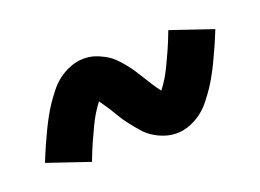

<svg xmlns="http://www.w3.org/2000/svg" viewBox="-51 -520 602 444"><g transform="rotate(-20 250.0 -298.0)"><path d="M322 -180Q311 -180 301 -182.5Q291 -185 282 -189Q273 -193 264 -199Q255 -205 248.5 -212Q242 -219 235 -227.5Q228 -236 222 -244Q216 -252 211 -260Q206 -268 200 -278Q194 -288 188 -296.5Q182 -305 178 -311Q169 -299 162.5 -288.5Q156 -278 148.5 -262.5Q141 -247 132.5 -228Q124 -209 115 -185L12 -220Q20 -240 28 -258Q36 -276 43.5 -291.5Q51 -307 58.5 -320.5Q66 -334 73.5 -345Q81 -356 91.5 -369.5Q102 -383 115 -393Q128 -403 144.5 -409.5Q161 -416 178 -416Q192 -416 203.5 -412.5Q215 -409 227 -402.5Q239 -396 248 -387.5Q257 -379 265.5 -368.5Q274 -358 281 -347.5Q288 -337 294 -327Q300 -317 307.5 -305.5Q315 -294 322 -285Q331 -297 337.5 -307.5Q344 -318 351.5 -333.5Q359 -349 367.5 -368Q376 -387 385 -411L488 -376Q480 -356 472 -338Q464 -320 456.5 -304.5Q449 -289 441.5 -275.5Q434 -262 426.5 -251Q419 -240 408.5 -226.5Q398 -213 385 -203Q372 -193 355.5 -186.5Q339 -180 322 -180Z"/></g></svg>

Font: Iosevka Curly Slab
Style: Bold
Weight: 700
Monospace: yes
Designer: Belleve Invis
Foundry: Belleve Invis
Version: Version 22.1.2; ttfautohint (v1.8.4)